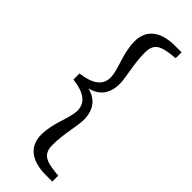

<svg xmlns="http://www.w3.org/2000/svg" viewBox="-287 -737 918 918"><g transform="rotate(45 172.0 -278.0)"><path d="M40 -257.6C124 -247.2 159.1 -215.5 159.1 -166.2C159.1 -112.4 117.4 -45.2 117.4 37.5C117.4 117.1 173.6 159 269.2 159H313.6V119.2L286.6 116.2C218 108.3 190.2 91.8 190.2 33.5C190.2 -42.3 211.6 -114.6 211.6 -155.3C211.6 -231.6 170.9 -281.2 75 -283.4V-272.6C170.9 -274.8 211.6 -324.4 211.6 -400.7C211.6 -441.4 190.2 -513.7 190.2 -589.5C190.2 -647.8 218 -664.3 286.6 -672.2L313.6 -675.2V-715H269.2C173.6 -715 117.4 -673.1 117.4 -593.5C117.4 -510.8 159.1 -443.6 159.1 -389.8C159.1 -340.5 124 -308.8 40 -298.4V-257.6Z"/></g></svg>

Font: Source Serif Variable
Style: Regular
Weight: 389
Designer: Frank Grießhammer
Foundry: Adobe Systems Incorporated
Version: Version 3.001;hotconv 1.0.111;makeotfexe 2.5.65597